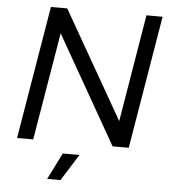

<svg xmlns="http://www.w3.org/2000/svg" viewBox="-59 -754 893 1007"><g transform="rotate(5 387.0 -250.0)"><path d="M168 -700H254L577 -135L671 -700H756L639 0H554L231 -567L136 0H51ZM297 60H385L297 200H227Z"/></g></svg>

Font: Oak Sans
Style: Italic
Weight: 400
Italic angle: -9.49998°
Foundry: Erik Kennedy, Walven
Version: Version 1.000